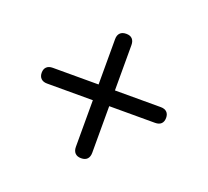

<svg xmlns="http://www.w3.org/2000/svg" viewBox="-93 -648 787 728"><g transform="rotate(20 300.0 -284.0)"><path d="M300 -33Q284 -33 275.5 -41.9Q267 -50.8 267 -67V-255H82Q66.3 -255 57.6 -263.5Q49 -272 49 -286.9Q49 -301.9 57.6 -310.2Q66.3 -318.5 82 -318.5H267V-501.5Q267 -517.5 275.5 -526.2Q284 -535 300.3 -535Q316.7 -535 324.8 -526.2Q333 -517.5 333 -501.5V-318.5H518Q534 -318.5 542.5 -310.2Q551 -301.9 551 -287Q551 -271.5 542.5 -263.2Q534 -255 518 -255H333V-67Q333 -50.8 324.8 -41.9Q316.5 -33 300 -33Z"/></g></svg>

Font: Nunito ExtraLight
Style: Regular
Weight: 200
Designer: Vernon Adams
Foundry: Vernon Adams
Version: Version 3.602;April 4, 2023;FontCreator 14.0.0.2856 64-bit